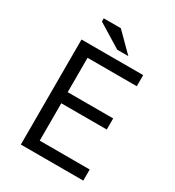

<svg xmlns="http://www.w3.org/2000/svg" viewBox="-205 -989 1009 1108"><g transform="rotate(30 300.0 -435.0)"><path d="M107 -700H518V-626H190V-397H493V-323H190V-74H523V0H107ZM389 -752H315L157 -849V-870H271Z"/></g></svg>

Font: PT Mono
Style: Regular
Weight: 400
Monospace: yes
Designer: A.Korolkova, I.Chaeva
Foundry: ParaType Ltd
Version: Version 1.001W OFL